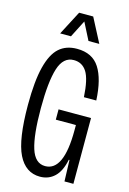

<svg xmlns="http://www.w3.org/2000/svg" viewBox="-140 -1004 723 1080"><g transform="rotate(15 222.0 -464.0)"><path d="M37 -364Q37 -502 58 -584.5Q79 -667 119.5 -703Q160 -739 223 -739Q313 -739 354.5 -674Q396 -609 402 -486H330Q324 -590 297.5 -631.5Q271 -673 222 -673Q161 -673 136.5 -596Q112 -519 112 -364Q112 -208 136 -131.5Q160 -55 219 -55Q327 -55 327 -292V-323H210V-383H399V0H347L343 -124H339Q325 -55 290.5 -22.5Q256 10 206 10Q122 10 79.5 -76Q37 -162 37 -364ZM181 -938H263L336 -798H273L222 -898L171 -798H108Z"/></g></svg>

Font: Mona Sans Condensed
Style: Regular
Weight: 400
Width: 3
Designer: Deni Anggara
Foundry: GitHub
Version: Version 2.000